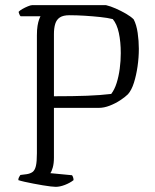

<svg xmlns="http://www.w3.org/2000/svg" viewBox="-20 -724 601 744"><path d="M196 0Q190 0 176.5 -1.5Q163 -3 145.5 -6Q128 -9 109.5 -12.5Q91 -16 75.5 -19.5Q60 -23 51 -26Q51 -33 54 -38Q57 -43 59 -46L83 -49Q97 -51 106 -57.5Q115 -64 119 -80.5Q123 -97 123 -130V-587Q123 -609 125.5 -624Q128 -639 131.5 -648.5Q135 -658 137 -661H60Q57 -663 54.5 -670Q52 -677 52 -678Q56 -683 66.5 -689Q77 -695 88 -699.5Q99 -704 104 -704H391Q408 -700 428.5 -691Q449 -682 468 -671Q487 -660 498 -649Q509 -628 513.5 -596.5Q518 -565 518 -535Q518 -501 513 -466.5Q508 -432 499 -403.5Q490 -375 476 -359Q465 -348 446 -335.5Q427 -323 405 -314.5Q383 -306 363 -306H189V-113Q189 -91 184.5 -75Q180 -59 175 -53L259 -45Q261 -43 263 -37.5Q265 -32 265 -26Q251 -15 231.5 -7.5Q212 0 196 0ZM189 -351Q265 -351 317 -353Q369 -355 411 -360Q424 -377 432 -402.5Q440 -428 444 -458Q448 -488 448 -518Q448 -562 440.5 -596.5Q433 -631 417 -650Q397 -655 368.5 -658Q340 -661 309 -663Q278 -665 249 -665Q225 -665 212 -656.5Q199 -648 194 -631.5Q189 -615 189 -592Z"/></svg>

Font: Texturina Medium 12pt Thin
Style: Regular
Weight: 250
Version: Version 1.002